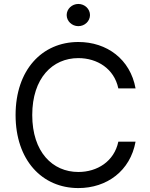

<svg xmlns="http://www.w3.org/2000/svg" viewBox="-20 -952 767 982"><path d="M585.2 -500H673.3C646.3 -649.1 527 -737.2 380.7 -737.2C194.6 -737.2 59.7 -593.8 59.7 -363.6C59.7 -133.5 194.6 9.9 380.7 9.9C527 9.9 646.3 -78.1 673.3 -227.3H585.2C563.9 -126.4 477.3 -72.4 380.7 -72.4C248.6 -72.4 144.9 -174.7 144.9 -363.6C144.9 -552.6 248.6 -654.8 380.7 -654.8C477.3 -654.8 563.9 -600.9 585.2 -500ZM321 -875C321 -843.8 348 -818.2 380.7 -818.2C413.4 -818.2 440.3 -843.8 440.3 -875C440.3 -906.2 413.4 -931.8 380.7 -931.8C348 -931.8 321 -906.2 321 -875Z"/></svg>

Font: Margiela Sans
Style: Regular
Weight: 400
Designer: Stefan Endress, Andreas Faust
Version: Version 1.100;FEAKit 1.0